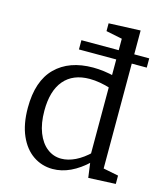

<svg xmlns="http://www.w3.org/2000/svg" viewBox="-115 -859 825 956"><g transform="rotate(15 297.0 -381.0)"><path d="M218.7 -647.7H568.3V-600H218.7ZM245.3 9Q189.7 9 144.8 -21.5Q100 -52 74 -111Q48 -170 48 -254.3Q48 -392.3 118 -461.8Q188 -531.3 311.3 -531.3Q338.3 -531.3 367.5 -527.5Q396.7 -523.7 427.3 -515.7L411 -506V-715L419.7 -705L327.7 -723.7V-764L491 -770.7V-47.7L479 -61.7L569.3 -43.7V-0.7L429 5.7L417.3 -80L426.7 -76Q381.7 -33.3 336.5 -12.2Q291.3 9 245.3 9ZM273.3 -51.7Q308 -51.7 345.7 -69.8Q383.3 -88 421.3 -125L411 -98V-472.3L422 -452.7Q360.3 -472.3 309.3 -472.3Q223.3 -472.3 177.3 -418.2Q131.3 -364 131.3 -261.3Q131.3 -196 149.8 -148.8Q168.3 -101.7 200.5 -76.7Q232.7 -51.7 273.3 -51.7Z"/></g></svg>

Font: Bitter Thin
Style: Regular
Weight: 100
Designer: Sol Matas, and Bitter project Authors
Foundry: Sol Matas
Version: Version 2.002